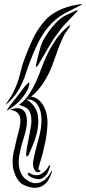

<svg xmlns="http://www.w3.org/2000/svg" viewBox="-20 -786 420 938"><path d="M353 -726Q330 -701 304 -674.5Q278 -648 264 -625Q253 -613 241.5 -595Q230 -577 218 -556.5Q206 -536 193.5 -514.5Q181 -493 169 -473Q167 -471 163.5 -464.5Q160 -458 158 -460Q154 -460 156 -467Q158 -474 158 -478Q160 -487 163.5 -501.5Q167 -516 171 -532Q175 -548 180 -562.5Q185 -577 190 -588Q195 -595 208.5 -617.5Q222 -640 248 -669Q276 -700 304 -712.5Q332 -725 348 -733Q360 -739 359 -735Q358 -731 353 -726ZM379 -764Q381 -763 377 -761Q373 -759 371 -759Q337 -742 294.5 -719.5Q252 -697 215 -653Q186 -618 164.5 -573.5Q143 -529 127 -486Q116 -458 108 -432Q100 -406 88.5 -380.5Q77 -355 60.5 -330.5Q44 -306 16 -281Q13 -276 10 -275Q7 -274 12 -282Q38 -319 50.5 -346.5Q63 -374 70.5 -398.5Q78 -423 84 -448.5Q90 -474 103 -507Q119 -549 139 -593Q159 -637 195 -680Q215 -704 238.5 -719Q262 -734 285.5 -743.5Q309 -753 331.5 -758Q354 -763 373 -766Q375 -766 375.5 -765.5Q376 -765 377 -765Q378 -764 379 -764ZM319 -653Q311 -640 301.5 -627.5Q292 -615 279 -584Q267 -556 255 -521Q243 -486 234 -463Q227 -445 216.5 -424Q206 -403 193 -383Q180 -363 164.5 -345Q149 -327 132 -314Q154 -311 170 -297Q186 -283 195.5 -263.5Q205 -244 209 -221.5Q213 -199 212 -178Q209 -128 201 -91Q193 -54 188 -34Q183 -17 178.5 -2Q174 13 171 24Q169 31 168 36Q167 41 170 44Q173 47 175.5 46Q178 45 178 48Q178 53 169 55Q161 57 155.5 52.5Q150 48 146 39Q142 30 141.5 18Q141 6 144 -8Q150 -38 158 -68.5Q166 -99 175 -133Q181 -158 182.5 -188.5Q184 -219 177 -244.5Q170 -270 153.5 -286Q137 -302 108 -300Q130 -289 144.5 -269Q159 -249 163 -232Q169 -203 166.5 -176Q164 -149 157 -124.5Q150 -100 140.5 -77.5Q131 -55 122 -34Q122 -32 118 -26.5Q114 -21 110 -22Q108 -22 108 -28.5Q108 -35 108 -38Q109 -49 111.5 -63.5Q114 -78 117 -93Q120 -108 122.5 -122Q125 -136 127 -147Q127 -150 129.5 -160.5Q132 -171 133 -185.5Q134 -200 132 -216Q130 -232 121 -247Q113 -258 99 -264Q85 -270 73 -274Q102 -295 121 -323.5Q140 -352 155 -385Q170 -418 183 -454Q196 -490 213.5 -525.5Q231 -561 255 -595.5Q279 -630 315 -659Q322 -665 322 -661.5Q322 -658 319 -653ZM123 -382Q124 -382 123.5 -377Q123 -372 121.5 -366.5Q120 -361 118 -355.5Q116 -350 115 -348Q104 -328 94 -314.5Q84 -301 73.5 -290.5Q63 -280 52.5 -272Q42 -264 29 -255Q27 -253 20.5 -249Q14 -245 14 -247Q16 -252 23 -262Q30 -272 39 -283.5Q48 -295 56 -304.5Q64 -314 67 -319Q74 -327 82.5 -339Q91 -351 99 -361Q107 -371 113.5 -377.5Q120 -384 123 -382ZM233 55Q228 72 218.5 89.5Q209 107 193 118.5Q177 130 153.5 131.5Q130 133 97 118Q82 111 72 98.5Q62 86 55.5 71Q49 56 45.5 41.5Q42 27 42 15Q41 -5 43.5 -25Q46 -45 51 -60Q61 -108 71.5 -145.5Q82 -183 79 -208Q77 -225 63.5 -236.5Q50 -248 27 -249Q39 -254 52.5 -256.5Q66 -259 77.5 -256Q89 -253 98 -243Q107 -233 110 -214Q113 -195 110.5 -174.5Q108 -154 102 -132.5Q96 -111 89 -89Q82 -67 78 -44Q75 -32 72.5 -13.5Q70 5 72.5 25Q75 45 84.5 64Q94 83 115 96Q137 110 155.5 109Q174 108 188.5 99.5Q203 91 213.5 77.5Q224 64 230 52Q235 46 234.5 50Q234 54 233 55ZM223 31Q218 48 211.5 60.5Q205 73 188 84Q177 91 163 89Q149 87 137 82Q125 77 118.5 70Q112 63 118 59Q121 57 129 62Q137 67 148 69Q169 73 184 62Q195 56 203.5 46Q212 36 219 24Q222 20 223 21Q224 22 224.5 24Q225 26 224.5 28.5Q224 31 223 31Z"/></svg>

Font: Akronim
Style: Regular
Weight: 400
Designer: Grzegorz Klimczewski
Foundry: Fonty.PL
Version: Version 1.002